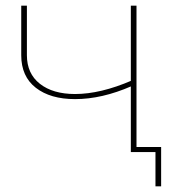

<svg xmlns="http://www.w3.org/2000/svg" viewBox="-20 -537 633 678"><path d="M55 -342V-517H75V-342Q75 -277 121 -241Q167 -205 245 -205Q335 -205 446 -253L445 -233Q340 -187 245 -187Q158 -187 106.5 -227Q55 -267 55 -342ZM442 -517H462V0H442ZM529 -8 537 0H442V-18H549V121H529Z"/></svg>

Font: iiserrat Thin
Style: Regular
Weight: 100
Designer: Akira Ohta
Foundry: Akira Ohta
Version: Version 1.200;Glyphs 3.3.1 (3343)